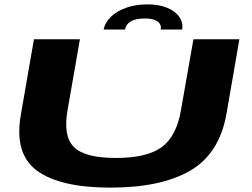

<svg xmlns="http://www.w3.org/2000/svg" viewBox="-20 -854 1150 877"><path d="M484.5 3Q715 3 848.2 -74.2Q981.5 -151.5 1014 -331.5L1073.5 -674.5H863.5L806.5 -350.5Q786 -231 718.5 -181.8Q651 -132.5 509 -132.5Q368 -132.5 317.8 -182.2Q267.5 -232 288.5 -350.5L345 -674.5H135L75.5 -331.5Q43.5 -151.5 149.2 -74.2Q255 3 484.5 3ZM653.5 -834Q599 -834 555.8 -818.5Q512.5 -803 485.8 -776.5Q459 -750 453.5 -719H551Q553.5 -733.5 563.5 -745Q573.5 -756.5 592.5 -763Q611.5 -769.5 642 -769.5Q670 -769.5 686.5 -763Q703 -756.5 710 -745.2Q717 -734 714 -719H812Q817.5 -750 799.2 -776.5Q781 -803 743.5 -818.5Q706 -834 653.5 -834Z"/></svg>

Font: Anybody ExtraExpanded
Style: Bold Italic
Weight: 700
Width: 8
Italic angle: -10°
Version: Version 1.113;gftools[0.9.25]